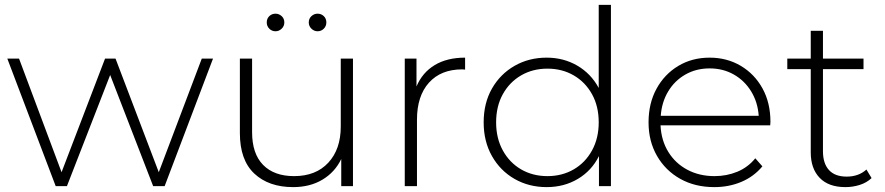

<svg xmlns="http://www.w3.org/2000/svg" viewBox="-20 -762 3621 786"><path d="M208 0 10 -522H58L232 -57L410 -522H453L630 -57L806 -522H852L654 0H607L431 -455L254 0Z M1180 4Q1080 4 1021 -51.5Q962 -107 962 -217V-522H1012V-221Q1012 -133 1057 -87Q1102 -41 1184 -41Q1273 -41 1324 -96Q1375 -151 1375 -244V-522H1425V0H1377V-111Q1351 -57 1300 -26.5Q1249 4 1180 4ZM1280 -634Q1266 -634 1255 -644.5Q1244 -655 1244 -670Q1244 -686 1255 -696Q1266 -706 1280 -706Q1295 -706 1305.5 -696Q1316 -686 1316 -670Q1316 -655 1305.5 -644.5Q1295 -634 1280 -634ZM1108 -634Q1093 -634 1082.5 -644.5Q1072 -655 1072 -670Q1072 -686 1082.5 -696Q1093 -706 1108 -706Q1122 -706 1133 -696Q1144 -686 1144 -670Q1144 -655 1133 -644.5Q1122 -634 1108 -634Z M1637 0V-522H1685V-408Q1709 -465 1759.5 -495.5Q1810 -526 1884 -526V-477Q1881 -477 1878 -477.5Q1875 -478 1872 -478Q1785 -478 1736 -423.5Q1687 -369 1687 -272V0Z M2218 4Q2145 4 2086.5 -29.5Q2028 -63 1994 -123Q1960 -183 1960 -261Q1960 -340 1994 -399.5Q2028 -459 2086.5 -492.5Q2145 -526 2218 -526Q2287 -526 2343 -493.5Q2399 -461 2431 -402V-742H2481V0H2432V-123Q2402 -63 2345.5 -29.5Q2289 4 2218 4ZM2221 -41Q2281 -41 2328.5 -68.5Q2376 -96 2403.5 -146Q2431 -196 2431 -261Q2431 -327 2403.5 -376.5Q2376 -426 2328.5 -453.5Q2281 -481 2221 -481Q2161 -481 2113.5 -453.5Q2066 -426 2038.5 -376.5Q2011 -327 2011 -261Q2011 -196 2038.5 -146Q2066 -96 2113.5 -68.5Q2161 -41 2221 -41Z M2904 4Q2825 4 2764.5 -30Q2704 -64 2669.5 -124Q2635 -184 2635 -261Q2635 -339 2667.5 -398.5Q2700 -458 2756.5 -492Q2813 -526 2885 -526Q2956 -526 3012.5 -492.5Q3069 -459 3101.5 -400Q3134 -341 3134 -263Q3134 -260 3133.5 -256Q3133 -252 3133 -249H2684Q2687 -187 2716 -140Q2745 -93 2794 -67Q2843 -41 2905 -41Q2955 -41 2998.5 -59Q3042 -77 3072 -114L3101 -81Q3066 -39 3015 -17.5Q2964 4 2904 4ZM2685 -288H3086Q3082 -344 3055 -388Q3028 -432 2984 -457Q2940 -482 2885 -482Q2830 -482 2786 -457Q2742 -432 2715.5 -388Q2689 -344 2685 -288Z M3441 4Q3372 4 3335.5 -34Q3299 -72 3299 -138V-479H3203V-522H3299V-636H3349V-522H3515V-479H3349V-143Q3349 -93 3373.5 -66Q3398 -39 3446 -39Q3495 -39 3527 -68L3548 -33Q3528 -14 3499.5 -5Q3471 4 3441 4Z"/></svg>

Font: Montserrat Light
Style: Regular
Weight: 300
Designer: Julieta Ulanovsky
Foundry: Julieta Ulanovsky
Version: Version 9.000; ttfautohint (v1.8.4.7-5d5b)